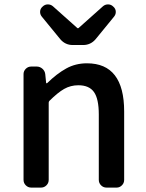

<svg xmlns="http://www.w3.org/2000/svg" viewBox="-20 -852 663 872"><path d="M122.1 0Q107.4 0 97.2 -10.3Q86.9 -20.5 86.9 -35.2V-515.6Q86.9 -529.3 97.2 -539.6Q107.4 -549.8 122.1 -549.8H146.5Q161.1 -549.8 172.4 -540Q183.6 -530.3 185.5 -515.6L189.5 -475.6Q190.4 -473.6 191.9 -473.6Q193.4 -473.6 194.3 -474.6Q238.3 -517.6 280.8 -541Q323.2 -564.5 375 -564.5Q543.9 -564.5 543.9 -345.7V-35.2Q543.9 -20.5 533.7 -10.3Q523.4 0 509.8 0H463.9Q449.2 0 439 -10.3Q428.7 -20.5 428.7 -35.2V-332Q428.7 -403.3 406.7 -434.1Q384.8 -464.8 335.9 -464.8Q300.8 -464.8 271.5 -448.2Q242.2 -431.6 204.1 -393.6Q201.2 -389.6 201.2 -385.7V-35.2Q201.2 -20.5 190.9 -10.3Q180.7 0 166 0ZM310.5 -647.5Q276.4 -647.5 253.9 -673.8L169.9 -776.4Q162.1 -786.1 162.1 -797.9Q162.1 -812.5 173.8 -822.3Q183.6 -832 197.3 -832Q210.9 -832 220.7 -823.2L330.1 -725.6Q332 -723.6 334 -723.6Q335.9 -723.6 337.9 -725.6L447.3 -823.2Q457 -832 470.7 -832Q484.4 -832 494.1 -822.3Q505.9 -812.5 505.9 -797.9Q505.9 -786.1 498 -776.4L414.1 -673.8Q391.6 -647.5 357.4 -647.5Z"/></svg>

Font: Gen Jyuu GothicL Medium
Style: Regular
Weight: 500
Designer: [Source Han Sans]
Ryoko NISHIZUKA  (kana & ideographs); Paul D. Hunt (Latin, Greek & Cyrillic); Wenlong ZHANG  (bopomofo
Version: Version 1.002.20150607